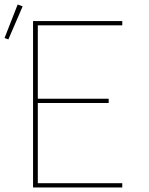

<svg xmlns="http://www.w3.org/2000/svg" viewBox="-39 -828 659 848"><path d="M107 0V-735H501V-716H128V-392H441V-373H128V-19H501V0ZM-2 -654 -19 -660 39 -808 61 -800Z"/></svg>

Font: Zed Sans Thin Extended
Style: Regular
Weight: 100
Width: 7
Designer: Belleve Invis
Foundry: Belleve Invis
Version: Version 1.0.0; ttfautohint (v1.8.4)